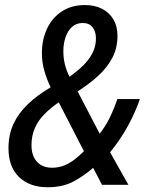

<svg xmlns="http://www.w3.org/2000/svg" viewBox="-20 -745 602 774"><path d="M171.9 9.8Q99.6 9.8 56.9 -31.2Q14.2 -72.3 14.2 -147.5Q14.2 -202.1 34.4 -245.6Q54.7 -289.1 92.5 -325.2Q130.4 -361.3 184.1 -393.1Q168.9 -424.8 158.9 -459.2Q148.9 -493.7 148.9 -530.8Q148.9 -585.9 169.7 -629.6Q190.4 -673.3 229.2 -699Q268.1 -724.6 322.3 -724.6Q361.8 -724.6 391.1 -709.7Q420.4 -694.8 437 -667Q453.6 -639.2 453.6 -600.6Q453.6 -551.8 432.9 -512Q412.1 -472.2 375.7 -439.2Q339.4 -406.2 293 -376.5L381.8 -206.1Q404.8 -234.9 422.4 -270.8Q439.9 -306.6 453.1 -345.7H543.9Q530.3 -306.6 512 -269Q493.7 -231.4 471.4 -196.8Q449.2 -162.1 423.8 -131.3L497.6 0H391.1L355.5 -68.4Q317.4 -35.2 274.9 -12.7Q232.4 9.8 171.9 9.8ZM189 -68.8Q216.8 -68.8 239.3 -78.1Q261.7 -87.4 281 -102.5Q300.3 -117.7 318.4 -135.3L216.8 -332.5Q184.6 -310.5 159.7 -285.4Q134.8 -260.3 120.8 -229.2Q106.9 -198.2 106.9 -158.7Q106.9 -130.9 116.9 -110.6Q127 -90.3 145.5 -79.6Q164.1 -68.8 189 -68.8ZM260.3 -435.5Q280.3 -449.7 299.3 -466.1Q318.4 -482.4 333.7 -501.7Q349.1 -521 357.9 -543Q366.7 -564.9 366.7 -590.3Q366.7 -618.2 353 -635.3Q339.4 -652.3 313.5 -652.3Q287.6 -652.3 270.3 -636.5Q252.9 -620.6 244.1 -594.7Q235.4 -568.8 235.4 -538.6Q235.4 -510.3 241.7 -484.9Q248 -459.5 260.3 -435.5Z"/></svg>

Font: Open Sans SemiCondensed Medium
Style: Italic
Weight: 500
Width: 4
Italic angle: -12°
Designer: Monotype Design Team
Foundry: Monotype Imaging Inc.
Version: Version 3.000